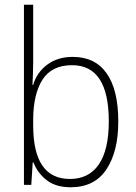

<svg xmlns="http://www.w3.org/2000/svg" viewBox="-20 -780 572 810"><path d="M120 -520Q120 -497 119 -469.5Q118 -442 117 -422H120Q135 -474 179 -507Q223 -540 287 -540Q381 -540 430 -470.5Q479 -401 479 -267Q479 -141 429 -65.5Q379 10 278 10Q216 10 177.5 -19.5Q139 -49 121 -95H118L112 0H81V-760H120ZM284 -505Q198 -505 159 -443.5Q120 -382 120 -274V-251Q120 -25 275 -25Q355 -25 397 -86.5Q439 -148 439 -268Q439 -505 284 -505Z"/></svg>

Font: Noto Sans Telugu SemiCondensed ExtraLight
Style: Regular
Weight: 200
Width: 4
Designer: Jelle Bosma - Monotype Design Team
Foundry: Monotype Imaging Inc.
Version: Version 2.005; ttfautohint (v1.8.4.7-5d5b)